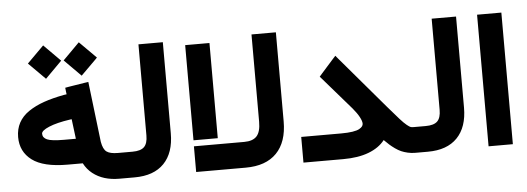

<svg xmlns="http://www.w3.org/2000/svg" viewBox="-47 -817 2599 946"><g transform="rotate(-5 1252.5 -343.5)"><path d="M285.6 -604.5 367.7 -687 450.2 -604.5Q447.3 -601.6 444.3 -598.1Q438 -591.8 410.2 -564.2Q382.3 -536.6 367.7 -522ZM108.9 -604.5 191.4 -687 273.4 -604.5 191.4 -522ZM529.8 0H507.3Q468.8 0 436 -10Q403.3 -20 377.2 -40.5Q351.1 -61 335.4 -91.3H260.3Q141.1 -91.3 85.2 -133.3Q29.3 -175.3 29.3 -247.6Q29.3 -287.1 46.1 -318.4Q63 -349.6 95.7 -371.8Q128.4 -394 171.6 -409.2Q214.8 -424.3 272 -435.1L285.6 -437L283.7 -451.2L281.7 -469.7L300.3 -473.1L377.4 -485.4L397.5 -488.3L399.9 -468.3L433.1 -189Q439.5 -151.9 456.8 -139.4Q474.1 -127 512.7 -127H529.8Q535.2 -127 538.6 -106.4Q542 -85.9 542 -66.9V-61.5Q542 -41.5 538.8 -20.8Q535.6 0 529.8 0ZM312 -214.8 299.8 -312.5 291.5 -311.5Q225.1 -301.8 186.8 -285.6Q148.4 -269.5 148.4 -253.9Q148.4 -233.9 170.2 -224.4Q191.9 -214.8 252.9 -214.8Z M524.9 -127H584.5Q625 -127 642.3 -144Q659.7 -161.1 659.7 -200.7V-631.8V-651.4H679.2H760.7H780.3V-631.8V-201.2Q780.3 -104.5 729.7 -52.2Q679.2 0 584 0H524.9Q519 0 515.9 -20.8Q512.7 -41.5 512.7 -61.5V-66.9Q512.7 -85.9 516.1 -106.4Q519.5 -127 524.9 -127Z M908.2 -627.4H989.3H1008.8V-607.9V-176.3V-156.7H989.3H908.2H888.7V-176.3V-607.9V-627.4ZM1339.4 -210.9Q1339.4 -108.9 1286.4 -54.4Q1233.4 0 1133.3 0H907.7H888.2V-19.5V-107.4V-127H907.7H1136.7Q1179.7 -127 1199.2 -148.4Q1218.8 -169.9 1218.8 -219.7V-631.8V-651.4H1238.3H1319.8H1339.4V-631.8Z M1980 0H1972.2Q1952.6 0 1934.8 -4.2Q1917 -8.3 1903.1 -14.4Q1889.2 -20.5 1874 -31.2Q1858.9 -42 1847.9 -51.8Q1836.9 -61.5 1822.3 -76.2Q1793.9 -39.6 1741.9 -19.8Q1689.9 0 1616.2 0H1438.5H1418.9V-19.5V-107.4V-127H1438.5H1616.7Q1649.9 -127 1672.9 -130.6Q1695.8 -134.3 1706.8 -140.6Q1717.8 -147 1721.9 -153.1Q1726.1 -159.2 1726.1 -166Q1726.1 -178.7 1715.1 -199.2Q1704.1 -219.7 1683.6 -244.1L1546.9 -401.9L1535.6 -414.6L1546.9 -427.7L1606 -494.1L1621.1 -510.7L1635.3 -493.7L1853 -237.8Q1888.7 -196.3 1908.7 -173.8Q1928.7 -151.4 1941.9 -140.9Q1955.1 -130.4 1960.4 -128.7Q1965.8 -127 1975.6 -127H1980Q1985.4 -127 1988.8 -106.4Q1992.2 -85.9 1992.2 -66.9V-61.5Q1992.2 -41.5 1989 -20.8Q1985.8 0 1980 0Z M1975.1 -127H2034.7Q2075.2 -127 2092.5 -144Q2109.9 -161.1 2109.9 -200.7V-631.8V-651.4H2129.4H2210.9H2230.5V-631.8V-201.2Q2230.5 -104.5 2179.9 -52.2Q2129.4 0 2034.2 0H1975.1Q1969.2 0 1966.1 -20.8Q1962.9 -41.5 1962.9 -61.5V-66.9Q1962.9 -85.9 1966.3 -106.4Q1969.7 -127 1975.1 -127Z M2354 -651.4H2435.1H2454.6V-631.8V-20V-0.5H2435.1H2354H2334.5V-20V-631.8V-651.4Z"/></g></svg>

Font: Shabnam FD
Style: Bold
Weight: 700
Foundry: DejaVu fonts team - Redesigned by Saber Rastikerdar - Based on Vazir font
Version: Version 5.00;October 20, 2019;FontCreator 12.0.0.2547 64-bit